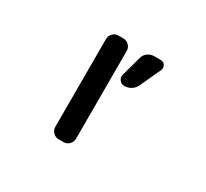

<svg xmlns="http://www.w3.org/2000/svg" viewBox="-149 -1000 1297 1207"><g transform="rotate(30 500.0 -396.5)"><path d="M700.2 -773.4Q720.7 -773.4 731.4 -756.8Q737.3 -747.1 737.3 -736.3Q737.3 -728.5 734.4 -720.7L665 -570.3Q654.3 -545.9 632.3 -531.7Q610.4 -517.6 584 -517.6H582Q560.5 -517.6 546.9 -535.2Q538.1 -546.9 538.1 -560.5Q538.1 -566.4 539.1 -573.2L579.1 -717.8Q585 -742.2 605.5 -757.8Q626 -773.4 651.4 -773.4ZM393.6 -20.5Q370.1 -20.5 353 -37.6Q335.9 -54.7 335.9 -78.1V-715.8Q335.9 -739.3 353 -756.3Q370.1 -773.4 393.6 -773.4H428.7Q452.1 -773.4 469.2 -756.3Q486.3 -739.3 486.3 -715.8V-78.1Q486.3 -54.7 469.2 -37.6Q452.1 -20.5 428.7 -20.5Z"/></g></svg>

Font: Gen Jyuu Gothic Monospace Bold
Style: Bold
Weight: 700
Designer: [Source Han Sans]
Ryoko NISHIZUKA  (kana & ideographs); Paul D. Hunt (Latin, Greek & Cyrillic); Wenlong ZHANG  (bopomofo
Version: Version 1.002.20150607